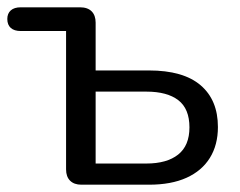

<svg xmlns="http://www.w3.org/2000/svg" viewBox="-23 -506 657 526"><path d="M200 0Q180 0 169 -11Q158 -22 158 -42V-421H34Q16 -421 6.5 -429.5Q-3 -438 -3 -454Q-3 -469 6.5 -477.5Q16 -486 34 -486H196Q217 -486 228 -475Q239 -464 239 -444V-313H385Q479 -313 526.5 -272.5Q574 -232 574 -158Q574 -109 552 -73.5Q530 -38 488 -19Q446 0 385 0ZM239 -58H378Q434 -58 465 -82.5Q496 -107 496 -157Q496 -208 465.5 -231.5Q435 -255 378 -255H239Z"/></svg>

Font: Nunito
Style: Regular
Weight: 400
Designer: Vernon Adams
Foundry: Vernon Adams
Version: Version 3.602